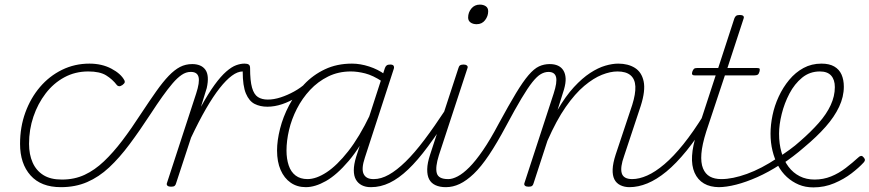

<svg xmlns="http://www.w3.org/2000/svg" viewBox="-20 -795 3772 833"><path d="M244 17Q158 17 112.5 -34Q67 -85 67 -171Q67 -244 90 -307Q113 -370 153.5 -417.5Q194 -465 249 -492Q304 -519 368 -519Q422 -519 463.5 -497Q505 -475 520 -446Q522 -442 521 -437.5Q520 -433 511 -426Q502 -420 496 -421Q490 -422 487 -426Q468 -451 440.5 -468Q413 -485 363 -485Q306 -485 259 -459.5Q212 -434 178 -389.5Q144 -345 125 -289Q106 -233 106 -171Q106 -125 121.5 -90Q137 -55 168 -35.5Q199 -16 248 -16Q257 -16 261 -11Q265 -6 264.5 0.5Q264 7 258.5 12Q253 17 244 17Z M245 17Q236 17 231 12Q226 7 226.5 0.5Q227 -6 233 -11Q239 -16 249 -16Q303 -16 347 -36.5Q391 -57 431 -95Q471 -133 510.5 -185Q550 -237 592 -302Q629 -358 658 -399Q687 -440 712 -466Q737 -492 761 -504.5Q785 -517 814 -517Q823 -517 826.5 -512Q830 -507 828.5 -500Q827 -493 821.5 -488Q816 -483 807 -483Q787 -483 768 -470Q749 -457 728.5 -433Q708 -409 684.5 -376Q661 -343 635 -303Q586 -228 542 -169Q498 -110 453.5 -68.5Q409 -27 358 -5Q307 17 245 17Z M722 15Q712 15 707 11Q702 7 704 0L831 -389Q847 -438 841.5 -460.5Q836 -483 808 -483Q800 -483 796.5 -488Q793 -493 794 -500Q795 -507 800.5 -512Q806 -517 814 -517Q833 -517 847.5 -511Q862 -505 871 -492.5Q880 -480 881.5 -460Q883 -440 877 -413L852 -332Q884 -390 911 -427Q938 -464 961.5 -484.5Q985 -505 1004.5 -512Q1024 -519 1040 -519Q1048 -519 1051.5 -514Q1055 -509 1054 -502Q1053 -495 1047.5 -490Q1042 -485 1033 -485Q1011 -485 986 -466.5Q961 -448 933 -412.5Q905 -377 874 -323.5Q843 -270 809 -198L744 0Q742 8 737.5 11.5Q733 15 722 15Z M1140 -332Q1109 -332 1085 -344Q1061 -356 1047 -389Q1033 -422 1033 -485L1041 -519Q1053 -519 1059 -515Q1065 -511 1065 -500Q1065 -444 1073.5 -414.5Q1082 -385 1099 -374Q1116 -363 1142 -363Q1168 -363 1197.5 -372.5Q1227 -382 1256 -398Q1285 -414 1308 -435Q1314 -440 1319.5 -437Q1325 -434 1326.5 -428Q1328 -422 1322 -417Q1298 -393 1267.5 -373.5Q1237 -354 1204 -343Q1171 -332 1140 -332Z M1307 17Q1269 17 1241 -2.5Q1213 -22 1197.5 -57.5Q1182 -93 1182 -142Q1182 -185 1195 -236.5Q1208 -288 1234 -337.5Q1260 -387 1299 -428.5Q1338 -470 1390 -494.5Q1442 -519 1507 -519Q1543 -519 1581.5 -506.5Q1620 -494 1650 -472L1639 -441Q1598 -468 1564.5 -476.5Q1531 -485 1502 -485Q1448 -485 1403.5 -463Q1359 -441 1325 -404.5Q1291 -368 1268 -323Q1245 -278 1234 -231Q1223 -184 1223 -142Q1223 -106 1232.5 -77.5Q1242 -49 1262.5 -33.5Q1283 -18 1314 -18Q1352 -18 1397 -47.5Q1442 -77 1490.5 -138.5Q1539 -200 1586 -298L1595 -260Q1545 -158 1493 -97Q1441 -36 1394 -9.5Q1347 17 1307 17ZM1588 17Q1566 17 1549.5 8.5Q1533 0 1524 -16Q1515 -32 1515 -56.5Q1515 -81 1525 -114L1650 -500Q1653 -508 1658 -511.5Q1663 -515 1673 -515Q1685 -515 1688 -509Q1691 -503 1688 -495L1563 -111Q1547 -63 1557.5 -40.5Q1568 -18 1600 -18Q1607 -18 1610 -12.5Q1613 -7 1612 -0.5Q1611 6 1605 11.5Q1599 17 1588 17Z M1590 17Q1581 17 1577 11.5Q1573 6 1574.5 -0.5Q1576 -7 1583 -12.5Q1590 -18 1602 -18Q1633 -18 1667 -37Q1701 -56 1739.5 -93.5Q1778 -131 1821 -188Q1864 -245 1914 -321Q1919 -330 1926.5 -328.5Q1934 -327 1937.5 -320.5Q1941 -314 1936 -304Q1882 -221 1837 -160Q1792 -99 1751 -60Q1710 -21 1670.5 -2Q1631 17 1590 17Z M1914 17Q1888 17 1869.5 8.5Q1851 0 1842 -17Q1833 -34 1833.5 -61Q1834 -88 1846 -124L1969 -500Q1971 -508 1976 -511.5Q1981 -515 1992 -515Q2001 -515 2006 -510.5Q2011 -506 2008 -499L1884 -121Q1868 -70 1875 -44Q1882 -18 1924 -18Q1933 -18 1936.5 -12.5Q1940 -7 1938.5 -0.5Q1937 6 1931 11.5Q1925 17 1914 17ZM2048 -690Q2032 -690 2021.5 -697.5Q2011 -705 2011 -719Q2011 -741 2025 -758Q2039 -775 2062 -775Q2077 -775 2087.5 -768Q2098 -761 2098 -746Q2098 -725 2084.5 -707.5Q2071 -690 2048 -690Z M1915 17Q1906 17 1902 11.5Q1898 6 1899.5 -0.5Q1901 -7 1907.5 -12.5Q1914 -18 1926 -18Q1943 -18 1966 -30Q1989 -42 2016 -69Q2043 -96 2075 -142.5Q2107 -189 2144 -259Q2188 -340 2218.5 -390.5Q2249 -441 2273 -469Q2297 -497 2318.5 -507Q2340 -517 2365 -517Q2376 -517 2378 -512Q2380 -507 2377.5 -500Q2375 -493 2370 -488Q2365 -483 2360 -483Q2343 -483 2326.5 -473.5Q2310 -464 2290 -439Q2270 -414 2242.5 -368Q2215 -322 2176 -249Q2136 -174 2101.5 -122.5Q2067 -71 2035.5 -41Q2004 -11 1974.5 3Q1945 17 1915 17Z M2711 17Q2689 17 2671.5 8.5Q2654 0 2645.5 -17Q2637 -34 2638 -60.5Q2639 -87 2651 -124L2723 -340Q2738 -388 2736.5 -420Q2735 -452 2715.5 -468.5Q2696 -485 2659 -485Q2628 -485 2591.5 -470.5Q2555 -456 2515 -422.5Q2475 -389 2434.5 -331Q2394 -273 2355 -184L2295 0Q2293 8 2288.5 11.5Q2284 15 2273 15Q2263 15 2258 11Q2253 7 2255 0L2382 -389Q2398 -438 2392.5 -460.5Q2387 -483 2359 -483Q2350 -483 2346 -488Q2342 -493 2343.5 -500Q2345 -507 2350.5 -512Q2356 -517 2365 -517Q2386 -517 2401 -510Q2416 -503 2424.5 -489Q2433 -475 2434 -455Q2435 -435 2427 -407L2399 -318Q2434 -378 2470 -417Q2506 -456 2540.5 -478.5Q2575 -501 2606 -510Q2637 -519 2662 -519Q2705 -519 2734.5 -500.5Q2764 -482 2772.5 -442Q2781 -402 2760 -336L2688 -119Q2670 -69 2677.5 -43.5Q2685 -18 2723 -18Q2730 -18 2733 -12.5Q2736 -7 2734.5 -0.5Q2733 6 2727.5 11.5Q2722 17 2711 17Z M2711 17Q2702 17 2698 11.5Q2694 6 2695.5 -0.5Q2697 -7 2704 -12.5Q2711 -18 2723 -18Q2753 -18 2788 -33.5Q2823 -49 2862.5 -82.5Q2902 -116 2945 -169.5Q2988 -223 3035 -299Q3042 -310 3049 -308Q3056 -306 3059 -298Q3062 -290 3055 -281Q3005 -198 2959 -141.5Q2913 -85 2871 -50.5Q2829 -16 2789 0.5Q2749 17 2711 17Z M3101 17Q3061 17 3034 1Q3007 -15 2993.5 -45.5Q2980 -76 2982.5 -119Q2985 -162 3003 -217L3085 -468H2994Q2985 -468 2983 -472.5Q2981 -477 2984 -485Q2987 -493 2991 -496.5Q2995 -500 3005 -500H3096L3166 -715Q3169 -723 3174 -726.5Q3179 -730 3190 -730Q3200 -730 3204.5 -726Q3209 -722 3206 -714L3136 -500H3264Q3275 -500 3276 -496Q3277 -492 3275 -484Q3272 -474 3267.5 -471Q3263 -468 3253 -468H3125L3044 -224Q3026 -167 3023 -128Q3020 -89 3030 -64.5Q3040 -40 3060 -29Q3080 -18 3109 -18Q3117 -18 3120.5 -12.5Q3124 -7 3123.5 -0.5Q3123 6 3117.5 11.5Q3112 17 3101 17Z M3097 17Q3088 17 3085 11.5Q3082 6 3084.5 -0.5Q3087 -7 3094 -12.5Q3101 -18 3110 -18Q3158 -18 3220.5 -40.5Q3283 -63 3352 -109Q3357 -112 3362 -110Q3367 -108 3370 -102.5Q3373 -97 3372 -91Q3371 -85 3365 -81Q3314 -48 3265.5 -26.5Q3217 -5 3174 6Q3131 17 3097 17Z M3355 -110Q3380 -127 3405 -145Q3430 -163 3452 -183Q3498 -223 3532 -261.5Q3566 -300 3584 -339Q3602 -378 3602 -417Q3602 -449 3586 -467Q3570 -485 3537 -485Q3493 -485 3460 -458Q3427 -431 3405 -389Q3383 -347 3371.5 -300.5Q3360 -254 3360 -215Q3360 -171 3370.5 -134.5Q3381 -98 3401 -71.5Q3421 -45 3449.5 -30.5Q3478 -16 3514 -16Q3552 -16 3585.5 -29.5Q3619 -43 3649 -66Q3679 -89 3704 -112Q3710 -118 3715.5 -118.5Q3721 -119 3725 -114Q3730 -110 3732 -104Q3734 -98 3727 -90Q3707 -68 3674.5 -43Q3642 -18 3599.5 0Q3557 18 3509 18Q3474 18 3445.5 6Q3417 -6 3394 -27Q3371 -48 3355.5 -77Q3340 -106 3331.5 -141Q3323 -176 3323 -215Q3323 -253 3331.5 -294.5Q3340 -336 3358.5 -376Q3377 -416 3404 -448.5Q3431 -481 3466 -500Q3501 -519 3544 -519Q3578 -519 3599.5 -506.5Q3621 -494 3631 -471.5Q3641 -449 3641 -419Q3641 -375 3620.5 -331.5Q3600 -288 3562 -245Q3524 -202 3470 -157Q3446 -136 3421 -117Q3396 -98 3369 -80Z"/></svg>

Font: Playwrite CU Thin
Style: Regular
Weight: 250
Designer: Veronika Burian, José Scaglione
Foundry: TypeTogether
Version: Version 1.002